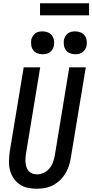

<svg xmlns="http://www.w3.org/2000/svg" viewBox="-20 -1147 565 1175"><path d="M205 8Q176 8 148.5 2Q121 -4 99 -19.5Q77 -35 62 -58Q47 -81 40.5 -108Q34 -135 35 -164Q36 -193 40 -222L125 -735H226L139 -207Q137 -193 136 -178.5Q135 -164 136.5 -150Q138 -136 142.5 -123Q147 -110 156 -100Q165 -90 178 -85Q191 -80 206 -80Q226 -80 246.5 -89Q267 -98 281.5 -115Q296 -132 303.5 -152.5Q311 -173 315 -193L404 -735H505L413 -179Q409 -154 401 -130Q393 -106 379.5 -84Q366 -62 346.5 -43.5Q327 -25 303.5 -13Q280 -1 255 3.5Q230 8 205 8ZM441 -815Q424 -815 408.5 -821Q393 -827 383.5 -839.5Q374 -852 371.5 -868.5Q369 -885 371 -902Q373 -913 379.5 -924Q386 -935 395.5 -942.5Q405 -950 417 -952.5Q429 -955 440 -955Q457 -955 472.5 -949Q488 -943 497.5 -930.5Q507 -918 510 -901.5Q513 -885 510 -868Q508 -857 501.5 -846Q495 -835 485.5 -827.5Q476 -820 464 -817.5Q452 -815 441 -815ZM241 -815Q224 -815 208.5 -821Q193 -827 183.5 -839.5Q174 -852 171.5 -868.5Q169 -885 171 -902Q173 -913 179.5 -924Q186 -935 195.5 -942.5Q205 -950 217 -952.5Q229 -955 240 -955Q257 -955 272.5 -949Q288 -943 297.5 -930.5Q307 -918 310 -901.5Q313 -885 310 -868Q308 -857 301.5 -846Q295 -835 285.5 -827.5Q276 -820 264 -817.5Q252 -815 241 -815ZM525 -1053H225V-1127H525Z"/></svg>

Font: Iosevka Semibold Oblique
Style: Regular
Weight: 600
Italic angle: -9°
Monospace: yes
Designer: Belleve Invis
Foundry: Belleve Invis
Version: Version 32.5.0; ttfautohint (v1.8.4)